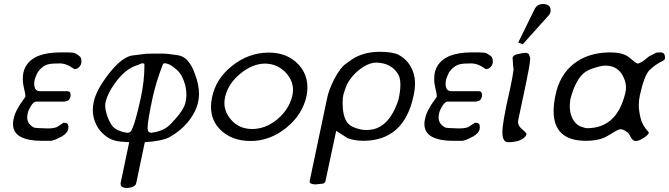

<svg xmlns="http://www.w3.org/2000/svg" viewBox="-20 -704 3345 960"><path d="M107 -220Q107 -221 107 -222Q107 -235 98 -272Q94 -290 94 -309Q94 -325 97 -341Q110 -398 170 -424Q217 -442 280 -442H321Q347 -442 357 -437Q376 -426 381 -420Q387 -412 387 -398Q387 -395 387 -391Q384 -372 366 -361Q360 -359 353 -358Q347 -361 327 -374Q308 -385 282 -387Q238 -387 223 -383Q190 -375 167 -340Q159 -323 154 -308Q151 -296 151 -285Q151 -277 153 -269Q158 -248 180 -248H317Q333 -248 333 -230Q333 -227 333 -224Q330 -207 320 -201Q318 -200 314 -199Q310 -198 304 -196H161Q148 -196 134 -173Q122 -153 119 -139Q116 -127 116 -117Q116 -93 132 -79Q137 -73 150 -66Q160 -64 175 -63.5Q190 -63 214 -62Q218 -62 221 -62Q249 -62 265 -69Q276 -76 283.5 -81Q291 -86 297 -90Q300 -90 305 -90Q322 -90 322 -69Q322 -64 321 -58Q318 -39 288 -21L285 -20Q254 -3 236 0H184Q122 0 83 -20Q45 -41 45 -84Q45 -94 47 -104Q53 -137 70 -164Q75 -176 107 -220Z M626 7Q576 4 568 2Q537 -4 517 -18Q473 -48 456 -93Q444 -122 444 -154Q444 -175 449 -196Q461 -253 523 -334Q591 -421 644 -427Q653 -428 670 -430Q687 -432 708 -435L743 -436Q750 -436 756 -436H794Q806 -436 824.5 -434Q843 -432 868 -428Q923 -422 954 -336Q975 -282 975 -234Q975 -214 971 -196Q961 -145 919 -93Q881 -48 827 -18Q792 1 704 7L661 212Q657 232 618 236Q594 236 587 227Q583 224 583 215Q583 214 583 212ZM554 -287Q518 -237 508 -194Q506 -186 506 -177Q506 -152 518 -119Q536 -72 558 -60Q566 -53 594 -44Q601 -42 616 -40Q627 -40 634 -47Q654 -76 684 -215Q702 -300 702 -370Q702 -377 702 -384Q702 -386 692 -388Q690 -387 684.5 -385.5Q679 -384 672 -380Q608 -363 554 -287ZM795 -384Q759 -291 743 -215Q718 -100 718 -64Q718 -54 720 -50Q724 -42 736 -40Q739 -40 759 -44Q796 -53 815 -68Q830 -78 862 -115Q901 -160 908 -194Q912 -211 912 -230Q912 -255 905 -282Q891 -331 865 -354Q857 -361 848 -368Q839 -375 826 -382Q824 -383 819 -384.5Q814 -386 806 -388Q799 -388 795 -384Z M1319 -441Q1322 -441 1325 -441Q1416 -441 1472 -382Q1517 -334 1517 -267Q1517 -247 1513 -225Q1492 -129 1410 -64Q1329 1 1233 1Q1137 1 1079 -58Q1035 -104 1035 -170Q1035 -192 1040 -216Q1059 -311 1141 -375Q1221 -439 1319 -441ZM1106 -221Q1102 -205 1102 -189Q1102 -144 1135 -106Q1175 -59 1241 -59Q1307 -59 1366 -107Q1425 -157 1441 -223Q1445 -239 1445 -255Q1445 -298 1414 -335Q1372 -384 1308 -386Q1307 -386 1306 -386Q1243 -386 1182 -336Q1122 -287 1106 -221Z M1607 203Q1606 210 1595 214Q1592 215 1583 215.5Q1574 216 1559 218Q1528 218 1528 203L1616 -215Q1624 -254 1650 -306Q1682 -367 1709 -385Q1718 -392 1726.5 -397.5Q1735 -403 1743 -409Q1796 -443 1872 -445Q1876 -445 1880 -445Q1942 -445 1973 -430Q2038 -395 2053 -316Q2055 -302 2055 -287Q2055 -258 2048 -226Q2001 -2 1799 0Q1753 0 1718 -13Q1716 -14 1661 -50ZM1970 -334Q1936 -389 1862 -391Q1861 -391 1860 -391Q1832 -391 1797 -370Q1743 -335 1715 -282Q1710 -271 1706 -259Q1702 -247 1697 -231Q1693 -214 1693 -191Q1693 -179 1694 -166Q1696 -131 1708 -105Q1721 -78 1748 -68Q1781 -54 1810 -54Q1812 -54 1814 -54Q1924 -54 1973 -208Q1982 -250 1982 -280Q1982 -315 1970 -334Z M2164 -220Q2164 -221 2164 -222Q2164 -235 2155 -272Q2151 -290 2151 -309Q2151 -325 2154 -341Q2167 -398 2227 -424Q2274 -442 2337 -442H2378Q2404 -442 2414 -437Q2433 -426 2438 -420Q2444 -412 2444 -398Q2444 -395 2444 -391Q2441 -372 2423 -361Q2417 -359 2410 -358Q2404 -361 2384 -374Q2365 -385 2339 -387Q2295 -387 2280 -383Q2247 -375 2224 -340Q2216 -323 2211 -308Q2208 -296 2208 -285Q2208 -277 2210 -269Q2215 -248 2237 -248H2374Q2390 -248 2390 -230Q2390 -227 2390 -224Q2387 -207 2377 -201Q2375 -200 2371 -199Q2367 -198 2361 -196H2218Q2205 -196 2191 -173Q2179 -153 2176 -139Q2173 -127 2173 -117Q2173 -93 2189 -79Q2194 -73 2207 -66Q2217 -64 2232 -63.5Q2247 -63 2271 -62Q2275 -62 2278 -62Q2306 -62 2322 -69Q2333 -76 2340.5 -81Q2348 -86 2354 -90Q2357 -90 2362 -90Q2379 -90 2379 -69Q2379 -64 2378 -58Q2375 -39 2345 -21L2342 -20Q2311 -3 2293 0H2241Q2179 0 2140 -20Q2102 -41 2102 -84Q2102 -94 2104 -104Q2110 -137 2127 -164Q2132 -176 2164 -220Z M2655 -662Q2666 -682 2692 -684Q2733 -684 2733 -654Q2733 -651 2733 -647Q2733 -641 2726 -630L2594 -483L2571 -491ZM2570 -92Q2572 -72 2592 -57Q2597 -52 2602.5 -47Q2608 -42 2613 -35Q2608 -13 2573 0Q2547 7 2522 7Q2521 7 2520 7Q2492 7 2492 -44Q2492 -54 2493 -66Q2495 -84 2499.5 -110.5Q2504 -137 2511 -172L2522 -222Q2522 -221 2522 -221Q2522 -221 2522 -221Q2522 -222 2524 -231Q2527 -244 2533 -272Q2539 -300 2542.5 -321Q2546 -342 2548 -358Q2546 -368 2545 -382.5Q2544 -397 2543 -416Q2545 -426 2562 -432Q2564 -432 2586 -437Q2600 -440 2607 -440Q2618 -440 2625 -432Q2626 -428 2627 -425L2629 -421Q2630 -418 2631 -414Q2631 -413 2631 -411Q2631 -401 2625 -364Q2623 -351 2619 -333Q2616 -315 2611 -292L2577 -131Q2570 -102 2570 -92Z M3151 0Q3139 -5 3128 -29Q3123 -41 3099 -54Q3094 -57 3080 -58Q3072 -58 3017 -24Q2977 0 2909 0Q2748 0 2748 -149Q2748 -183 2757 -226Q2777 -329 2850 -386Q2920 -440 3024 -442Q3027 -442 3029 -442Q3099 -442 3128 -415Q3162 -386 3169 -386Q3172 -386 3190 -395Q3195 -398 3203.5 -404.5Q3212 -411 3225 -422Q3243 -431 3258 -439Q3262 -442 3283 -442Q3305 -442 3305 -416Q3305 -413 3305 -411Q3304 -406 3295 -400Q3259 -384 3227 -353Q3201 -326 3179 -226Q3174 -202 3174 -177Q3174 -152 3182.5 -115Q3191 -78 3221 -46Q3224 -43 3224 -40Q3222 -30 3199 -15Q3175 1 3159 1Q3155 1 3151 0ZM2832 -208Q2829 -189 2829 -173Q2829 -122 2857 -90Q2861 -86 2866.5 -81Q2872 -76 2882 -72Q2906 -63 2915 -63Q3064 -63 3106 -237Q3110 -252 3110 -266Q3110 -294 3096 -321Q3071 -375 3007 -376Q2984 -376 2938 -360Q2911 -350 2893 -333Q2854 -294 2832 -208Z"/></svg>

Font: New Athena Unicode
Style: Italic
Weight: 400
Designer: J. Rusten 1997; rev. by R. Hancock 2001, 2002, rev. by D. Mastronarde 2002-2019
Foundry: Society for Classical Studies (formerly American Philological Association)
Version: Version 5.008